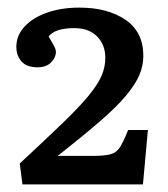

<svg xmlns="http://www.w3.org/2000/svg" viewBox="-20 -859 442 505"><path d="M39 -374 32 -429Q102 -494 146 -536.5Q190 -579 214 -608.5Q238 -638 247.5 -660.5Q257 -683 257 -707Q257 -741 235.5 -763Q214 -785 176 -785Q124 -785 108 -763Q117 -748 122 -738.5Q127 -729 127 -722Q127 -708 114.5 -695Q102 -682 79 -682Q50 -682 36.5 -697.5Q23 -713 23 -736Q23 -766 45 -789.5Q67 -813 104.5 -826Q142 -839 189 -839Q263 -839 310 -807Q357 -775 357 -712Q357 -686 346.5 -661.5Q336 -637 311.5 -607.5Q287 -578 243 -540Q199 -502 132 -449H226Q256 -449 271.5 -453.5Q287 -458 296 -472.5Q305 -487 317 -517H369L356 -374Z"/></svg>

Font: Literata 12pt Medium
Style: Regular
Weight: 500
Designer: Latin by Veronika Burian and Jose Scaglione. Greek by Irene Vlachou. Cyrillic by Vera Evstafieva.
Foundry: TypeTogether
Version: Version 3.002